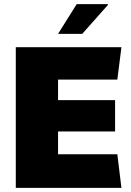

<svg xmlns="http://www.w3.org/2000/svg" viewBox="-20 -916 640 936"><path d="M572 -686 552 -528H263V-428H541V-275H263V-164H552L572 0H57V-686ZM505 -896 507 -893 381 -751H263L354 -896Z"/></svg>

Font: Chivo Black
Style: Regular
Weight: 900
Designer: Hector Gatti
Foundry: Omnibus-Type
Version: Version 1.007